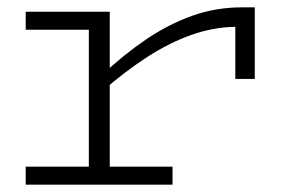

<svg xmlns="http://www.w3.org/2000/svg" viewBox="-20 -503 789 523"><path d="M258 -254V-299Q318 -355 378.5 -396Q439 -437 503.5 -460Q568 -483 639 -483H674V-288H621V-430Q561 -429 501.5 -408Q442 -387 381.5 -348Q321 -309 258 -254ZM50 0V-49H450V0ZM222 -8V-471H279V-8ZM50 -422V-471H277V-422Z"/></svg>

Font: BioRhyme SemiExpanded Light
Style: Regular
Weight: 300
Width: 6
Designer: Aoife Mooney
Foundry: Aoife Mooney Type
Version: Version 1.600;gftools[0.9.33]